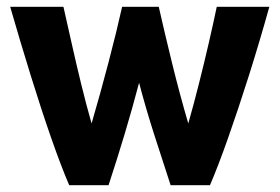

<svg xmlns="http://www.w3.org/2000/svg" viewBox="-20 -546 824 566"><path d="M184 0Q160 -56 131 -139Q102 -222 71 -322Q40 -422 10 -526H167Q178 -478 191 -419.5Q204 -361 219 -299.5Q234 -238 250 -182Q276 -271 300 -362.5Q324 -454 340 -526H448Q464 -455 486.5 -363Q509 -271 535 -182Q551 -238 566.5 -299.5Q582 -361 595.5 -419.5Q609 -478 619 -526H774Q745 -422 713.5 -322.5Q682 -223 652.5 -139.5Q623 -56 599 0H483Q458 -76 434 -151Q410 -226 390 -302Q370 -226 347.5 -151Q325 -76 300 0Z"/></svg>

Font: Ubuntu Sans ExtraBold
Style: Regular
Weight: 800
Designer: Dalton Maag Ltd
Foundry: Dalton Maag Ltd
Version: Version 1.006; ttfautohint (v1.8.4.7-5d5b)